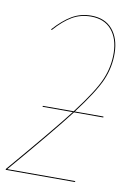

<svg xmlns="http://www.w3.org/2000/svg" viewBox="-79 -721 538 772"><g transform="rotate(10 189.5 -335.0)"><path d="M349.1 -275.4H229.5Q164.1 -189.9 4.9 -3.9H283.2L281.2 0H-1L-0.5 -3.9Q163.1 -195.3 224.6 -275.4H101.1L101.6 -279.3H227.5Q300.3 -374.5 323.2 -428Q346.2 -481.4 345.2 -538.6Q344.2 -596.7 314.7 -631.6Q285.2 -666.5 230 -666.5Q188 -666.5 153.8 -646.5Q119.6 -626.5 84 -585.9L80.6 -587.9Q117.7 -629.4 152.8 -649.9Q188 -670.4 230.5 -670.4Q287.1 -670.4 317.6 -634.3Q348.1 -598.1 349.1 -538.6Q350.1 -480.5 326.7 -426.5Q303.2 -372.6 232.4 -279.3H349.1Z"/></g></svg>

Font: Fira Sans Compressed Four
Style: Italic
Weight: 100
Width: 3
Italic angle: -8°
Designer: Carrois Corporate & Edenspiekermann AG
Foundry: Carrois Corporate GbR & Edenspiekermann AG
Version: Version 4.203;PS 004.203;hotconv 1.0.88;makeotf.lib2.5.64775